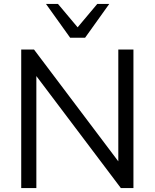

<svg xmlns="http://www.w3.org/2000/svg" viewBox="-20 -957 787 977"><path d="M88 0ZM88 0V-705H153L582 -136V-705H659V0H595L165 -570V0ZM337 -765 214 -937H275L375 -818L475 -937H536L413 -765Z"/></svg>

Font: Winston
Style: Regular
Weight: 400
Designer: Original fonts by Vernon Adams / Changes by Cristiano Sobral
Foundry: Original fonts by Vernon Adams / Changes by Cristiano Sobral
Version: Version 2.503;July 17, 2020;FontCreator 13.0.0.2655 64-bit